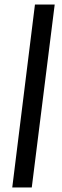

<svg xmlns="http://www.w3.org/2000/svg" viewBox="-20 -712 275 846"><path d="M134 -692H221L120 114H34Z"/></svg>

Font: Yrsa SemiBold
Style: Italic
Weight: 600
Italic angle: -7.10001°
Version: Version 2.004